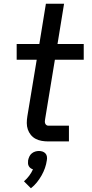

<svg xmlns="http://www.w3.org/2000/svg" viewBox="-20 -755 490 1025"><path d="M238 0Q220 0 202.5 -3Q185 -6 170 -14Q155 -22 144.5 -35Q134 -48 128.5 -64Q123 -80 123 -98Q123 -116 126 -134L176 -436H69V-520H190L225 -735H322L287 -520H427V-436H273L221 -120Q220 -114 219.5 -108Q219 -102 221 -96.5Q223 -91 227.5 -87.5Q232 -84 238 -84H348V0ZM145 250 108 213Q124 199 136 183Q148 167 156 149Q149 147 143 142.5Q137 138 133.5 131.5Q130 125 129.5 117Q129 109 130 101Q132 91 136.5 81Q141 71 149.5 64Q158 57 168 54Q178 51 188 51Q198 51 207 54Q216 57 222.5 64Q229 71 230.5 81Q232 91 230 101Q227 122 220 142Q213 162 202 181.5Q191 201 177 218.5Q163 236 145 250Z"/></svg>

Font: Iosevka Etoile Medium
Style: Italic
Weight: 500
Italic angle: -9°
Designer: Belleve Invis
Foundry: Belleve Invis
Version: Version 22.1.2; ttfautohint (v1.8.4)